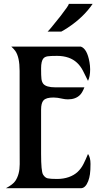

<svg xmlns="http://www.w3.org/2000/svg" viewBox="-20 -993 521 1013"><path d="M444.3 -180.7Q457.5 -162.6 457.5 -128.4Q457.5 -94.2 454.6 -74Q451.7 -53.7 445.3 -37.1Q430.7 0 406.7 0H11.2Q48.8 -20 61 -38.6Q84 -73.2 84 -126.5Q83.5 -256.8 83.5 -362.3V-619.1Q83.5 -691.9 60.5 -724.6Q51.8 -736.3 39.6 -747.1H406.7Q439.9 -735.4 452.1 -665Q455.6 -645.5 455.6 -627Q455.6 -588.9 444.3 -566.4L418 -619.1Q391.6 -670.9 342.3 -688.5Q314.9 -698.2 280.8 -698.2Q246.6 -698.2 231.9 -696Q217.3 -693.8 209.5 -685.5Q196.8 -671.4 196.8 -631.6Q196.8 -591.8 198.7 -576.4Q200.7 -561 208 -551.3Q223.1 -532.2 272 -532.2H425.3Q414.1 -503.9 402.3 -492.2Q378.9 -468.8 338.9 -468.8Q323.2 -468.8 309.1 -472.2Q282.7 -478.5 262.7 -478.5Q242.7 -478.5 229.7 -474.9Q216.8 -471.2 209.5 -463.4Q196.8 -449.7 196.8 -414.1V-181.2Q196.8 -89.4 207 -72.3Q217.3 -55.2 231.9 -52Q246.6 -48.8 280.8 -48.8Q314.9 -48.8 342.8 -58.6Q370.6 -68.4 389.4 -85.9Q408.2 -103.5 420.4 -127.7Q432.6 -151.9 444.3 -180.7ZM468.8 -972.7Q421.4 -902.3 337.4 -846.7Q316.4 -833 303.2 -826.2H231Q239.3 -834 250.5 -847.7Q250.5 -847.7 299.3 -908.2Q343.3 -964.8 343.3 -972.7Z"/></svg>

Font: Amarante
Style: Regular
Weight: 400
Designer: Karolina Lach
Foundry: Sorkin Type Co.
Version: Version 1.001